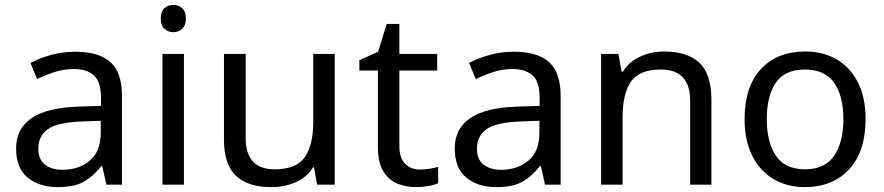

<svg xmlns="http://www.w3.org/2000/svg" viewBox="-20 -757 3622 787"><path d="M288 -545Q386 -545 433 -502Q480 -459 480 -365V0H416L399 -76H395Q360 -32 321.5 -11Q283 10 215 10Q142 10 94 -28.5Q46 -67 46 -149Q46 -229 109 -272.5Q172 -316 303 -320L394 -323V-355Q394 -422 365 -448Q336 -474 283 -474Q241 -474 203 -461.5Q165 -449 132 -433L105 -499Q140 -518 188 -531.5Q236 -545 288 -545ZM314 -259Q214 -255 175.5 -227Q137 -199 137 -148Q137 -103 164.5 -82Q192 -61 235 -61Q303 -61 348 -98.5Q393 -136 393 -214V-262Z M691 -737Q711 -737 726.5 -723.5Q742 -710 742 -681Q742 -653 726.5 -639Q711 -625 691 -625Q669 -625 654 -639Q639 -653 639 -681Q639 -710 654 -723.5Q669 -737 691 -737ZM734 -536V0H646V-536Z M1352 -536V0H1280L1267 -71H1263Q1237 -29 1191 -9.5Q1145 10 1093 10Q996 10 947 -36.5Q898 -83 898 -185V-536H987V-191Q987 -63 1106 -63Q1195 -63 1229.5 -113Q1264 -163 1264 -257V-536Z M1701 -62Q1721 -62 1742 -65.5Q1763 -69 1776 -73V-6Q1762 1 1736 5.5Q1710 10 1686 10Q1644 10 1608.5 -4.5Q1573 -19 1551 -55Q1529 -91 1529 -156V-468H1453V-510L1530 -545L1565 -659H1617V-536H1772V-468H1617V-158Q1617 -109 1640.5 -85.5Q1664 -62 1701 -62Z M2086 -545Q2184 -545 2231 -502Q2278 -459 2278 -365V0H2214L2197 -76H2193Q2158 -32 2119.5 -11Q2081 10 2013 10Q1940 10 1892 -28.5Q1844 -67 1844 -149Q1844 -229 1907 -272.5Q1970 -316 2101 -320L2192 -323V-355Q2192 -422 2163 -448Q2134 -474 2081 -474Q2039 -474 2001 -461.5Q1963 -449 1930 -433L1903 -499Q1938 -518 1986 -531.5Q2034 -545 2086 -545ZM2112 -259Q2012 -255 1973.5 -227Q1935 -199 1935 -148Q1935 -103 1962.5 -82Q1990 -61 2033 -61Q2101 -61 2146 -98.5Q2191 -136 2191 -214V-262Z M2702 -546Q2798 -546 2847 -499.5Q2896 -453 2896 -349V0H2809V-343Q2809 -472 2689 -472Q2600 -472 2566 -422Q2532 -372 2532 -278V0H2444V-536H2515L2528 -463H2533Q2559 -505 2605 -525.5Q2651 -546 2702 -546Z M3528 -269Q3528 -136 3460.5 -63Q3393 10 3278 10Q3207 10 3151.5 -22.5Q3096 -55 3064 -117.5Q3032 -180 3032 -269Q3032 -402 3099 -474Q3166 -546 3281 -546Q3354 -546 3409.5 -513.5Q3465 -481 3496.5 -419.5Q3528 -358 3528 -269ZM3123 -269Q3123 -174 3160.5 -118.5Q3198 -63 3280 -63Q3361 -63 3399 -118.5Q3437 -174 3437 -269Q3437 -364 3399 -418Q3361 -472 3279 -472Q3197 -472 3160 -418Q3123 -364 3123 -269Z"/></svg>

Font: Noto Sans Old Italic
Style: Regular
Weight: 400
Designer: Monotype Design Team
Foundry: Monotype Imaging Inc.
Version: Version 2.003; ttfautohint (v1.8.4.7-5d5b)